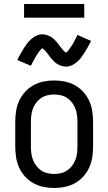

<svg xmlns="http://www.w3.org/2000/svg" viewBox="-20 -929 540 957"><path d="M250 8Q223 8 196.5 2.5Q170 -3 146.5 -16Q123 -29 104.5 -49.5Q86 -70 75 -94.5Q64 -119 60 -146Q56 -173 56 -200V-320Q56 -347 60 -374Q64 -401 75 -425.5Q86 -450 104.5 -470.5Q123 -491 146.5 -504Q170 -517 196.5 -522.5Q223 -528 250 -528Q277 -528 303.5 -522.5Q330 -517 353.5 -504Q377 -491 395.5 -470.5Q414 -450 425 -425.5Q436 -401 440 -374Q444 -347 444 -320V-200Q444 -173 440 -146Q436 -119 425 -94.5Q414 -70 395.5 -49.5Q377 -29 353.5 -16Q330 -3 303.5 2.5Q277 8 250 8ZM250 -62Q267 -62 284 -66Q301 -70 315 -79.5Q329 -89 339.5 -103Q350 -117 356 -133Q362 -149 364 -166Q366 -183 366 -200V-320Q366 -337 364 -354Q362 -371 356 -387Q350 -403 339.5 -417Q329 -431 315 -440.5Q301 -450 284 -454Q267 -458 250 -458Q233 -458 216 -454Q199 -450 185 -440.5Q171 -431 160.5 -417Q150 -403 144 -387Q138 -371 136 -354Q134 -337 134 -320V-200Q134 -183 136 -166Q138 -149 144 -133Q150 -117 160.5 -103Q171 -89 185 -79.5Q199 -70 216 -66Q233 -62 250 -62ZM308 -597Q303 -597 298 -598Q293 -599 288.5 -600Q284 -601 279.5 -603Q275 -605 270.5 -607.5Q266 -610 262 -612.5Q258 -615 254.5 -618Q251 -621 247.5 -625Q244 -629 240.5 -632.5Q237 -636 234 -639.5Q231 -643 228 -647Q225 -651 222.5 -654.5Q220 -658 216.5 -662.5Q213 -667 209.5 -671Q206 -675 203 -678.5Q200 -682 195.5 -685Q191 -688 191 -690H193L190 -688Q187 -686 184.5 -683Q182 -680 179.5 -677.5Q177 -675 176 -673.5Q175 -672 173.5 -670Q172 -668 170.5 -665.5Q169 -663 167.5 -661Q166 -659 164 -656Q162 -653 160.5 -650.5Q159 -648 157 -645Q155 -642 153.5 -638.5Q152 -635 150 -631.5Q148 -628 146 -624.5Q144 -621 142 -617Q140 -613 138 -609Q136 -605 134 -601L66 -630Q75 -648 83.5 -663Q92 -678 100 -690.5Q108 -703 116 -713.5Q124 -724 136 -734.5Q148 -745 162 -751.5Q176 -758 192 -758Q197 -758 202 -757Q207 -756 211.5 -755Q216 -754 220.5 -752Q225 -750 229.5 -747.5Q234 -745 238 -742.5Q242 -740 245.5 -737Q249 -734 252.5 -730.5Q256 -727 259.5 -723Q263 -719 266 -715.5Q269 -712 272 -708Q275 -704 277.5 -700.5Q280 -697 283.5 -692.5Q287 -688 290.5 -684Q294 -680 297 -676.5Q300 -673 304.5 -670Q309 -667 309 -665H307L310 -667Q313 -669 315.5 -672Q318 -675 320.5 -677.5Q323 -680 324 -682Q325 -684 326.5 -686Q328 -688 329.5 -690Q331 -692 332.5 -694.5Q334 -697 336 -699.5Q338 -702 339.5 -704.5Q341 -707 343 -710Q345 -713 346.5 -716.5Q348 -720 350 -723.5Q352 -727 354 -730.5Q356 -734 358 -738Q360 -742 362 -746Q364 -750 366 -755L434 -725Q425 -707 416.5 -692Q408 -677 400 -664.5Q392 -652 384 -641.5Q376 -631 364 -620.5Q352 -610 338 -603.5Q324 -597 308 -597ZM100 -841V-909H400V-841Z"/></svg>

Font: Iosevka MaddieWtf
Style: Regular
Weight: 400
Monospace: yes
Designer: Belleve Invis
Foundry: Belleve Invis
Version: Version 31.3.0; ttfautohint (v1.8.3)